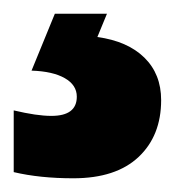

<svg xmlns="http://www.w3.org/2000/svg" viewBox="-56 -20 255 280"><path d="M179 126Q179 178 146 209Q113 240 51 240Q2 240 -36 231V141Q-19 145 -5.5 147Q8 149 19 149Q56 149 56 121Q56 104 38.5 94Q21 84 -10 83L24 0H100L86 34Q130 40 154.5 64Q179 88 179 126Z"/></svg>

Font: Noto Sans Gujarati UI ExtraCondensed Black
Style: Regular
Weight: 900
Width: 2
Designer: Jelle Bosma - Monotype Design Team, Universal Thirst
Foundry: Monotype Imaging Inc.
Version: Version 2.106; ttfautohint (v1.8.4.7-5d5b)